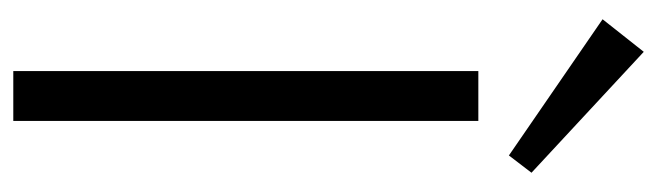

<svg xmlns="http://www.w3.org/2000/svg" viewBox="-370 -619 989 289"><g transform="rotate(90 124.5 -474.5)"><path d="M162 -700V0H87V-700ZM240 -780 214 -746 9 -887 58 -949Z"/></g></svg>

Font: Pathway Extreme 8pt Thin 12pt Light
Style: Regular
Weight: 300
Version: Version 1.001;gftools[0.9.26]